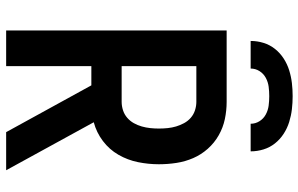

<svg xmlns="http://www.w3.org/2000/svg" viewBox="-198 -798 995 640"><g transform="rotate(90 300.0 -477.5)"><path d="M81 0V-735H319Q348 -735 376.5 -729Q405 -723 430.5 -708.5Q456 -694 475.5 -672Q495 -650 506.5 -623.5Q518 -597 522.5 -568Q527 -539 527 -509Q527 -474 520 -439.5Q513 -405 495.5 -374.5Q478 -344 449.5 -322.5Q421 -301 387 -292L547 0H420L264 -284H200V0ZM200 -385H319Q333 -385 347 -389.5Q361 -394 372 -403.5Q383 -413 390 -425.5Q397 -438 401 -452Q405 -466 406.5 -480.5Q408 -495 408 -509Q408 -524 406.5 -538.5Q405 -553 401 -566.5Q397 -580 390 -593Q383 -606 372 -615.5Q361 -625 347 -629.5Q333 -634 319 -634H200ZM116 -815Q116 -837 122.5 -858Q129 -879 142.5 -896Q156 -913 174.5 -925Q193 -937 214 -943.5Q235 -950 256.5 -952.5Q278 -955 300 -955Q322 -955 343.5 -952.5Q365 -950 386 -943.5Q407 -937 425.5 -925Q444 -913 457.5 -896Q471 -879 477.5 -858Q484 -837 484 -815H392Q392 -831 383.5 -844.5Q375 -858 361 -865.5Q347 -873 331.5 -875Q316 -877 300 -877Q284 -877 268.5 -875Q253 -873 239 -865.5Q225 -858 216.5 -844.5Q208 -831 208 -815Z"/></g></svg>

Font: Iosevka SS04 Extended
Style: Bold
Weight: 700
Width: 7
Monospace: yes
Designer: Belleve Invis
Foundry: Belleve Invis
Version: Version 19.0.0; ttfautohint (v1.8.4)